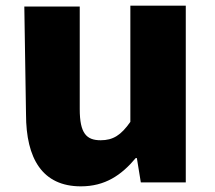

<svg xmlns="http://www.w3.org/2000/svg" viewBox="-20 -592 759 679"><path d="M72 -188C72 -31 130 67 266 67C351 67 409 28 460 -33H464L478 53H637V-572H441V-161C408 -114 380 -96 336 -96C286 -96 262 -120 262 -206V-569H66Z"/></svg>

Font: GenEiGothic-pro-Heavy
Style: Bold
Weight: 900
Designer: Ryoko NISHIZUKA (kana & ideographs); Paul D. Hunt (Latin, Greek & Cyrillic); Wenlong ZHANG (bopomofo); Sandoll Communica
Foundry: Adobe Systems Incorporated; o_tamon
Version: Version 1.000.140830